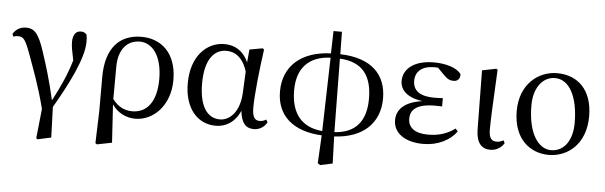

<svg xmlns="http://www.w3.org/2000/svg" viewBox="-54 -880 4062 1290"><g transform="rotate(5 1977.5 -235.5)"><path d="M221 203 230 210 321 190 314 -16C406 -173 501 -358 501 -470C501 -490 500 -503 497 -520C486 -531 477 -537 458 -537C424 -537 404 -511 404 -462C404 -433 409 -408 423 -339C394 -240 357 -161 304 -59C274 -193 240 -301 214 -379C173 -507 140 -531 89 -531C51 -531 20 -513 1 -481L8 -463C18 -467 28 -469 38 -469C76 -469 89 -454 124 -359C155 -272 202 -154 242 4Z M620 202 631 209 731 189 715 -68C751 -16 807 15 872 15C993 15 1105 -93 1105 -266C1105 -448 1000 -537 867 -537C720 -537 627 -442 627 -245V-13ZM714 -104 715 -325C716 -436 771 -504 859 -504C942 -504 1010 -421 1010 -265C1010 -112 947 -33 847 -33C790 -33 747 -60 714 -104Z M1415 15C1477 15 1542 -17 1578 -100C1588 -16 1618 15 1672 15C1712 15 1744 -8 1760 -39L1749 -56C1736 -48 1725 -43 1706 -43C1673 -43 1656 -65 1656 -129C1656 -211 1674 -383 1694 -524L1684 -531L1596 -515L1588 -428C1555 -502 1498 -537 1426 -537C1310 -537 1203 -440 1203 -253C1203 -84 1292 15 1415 15ZM1584 -365 1577 -217C1569 -84 1499 -30 1439 -30C1353 -30 1299 -107 1299 -261C1299 -430 1366 -493 1443 -493C1500 -493 1555 -460 1584 -365Z M2131 -12C1993 -24 1919 -110 1919 -270C1919 -417 1997 -502 2144 -508ZM2120 206 2137 217 2220 199 2214 17C2405 8 2519 -97 2519 -265C2519 -427 2418 -531 2207 -537L2205 -688H2148L2144 -537C1946 -530 1825 -425 1825 -253C1825 -86 1940 8 2130 17ZM2207 -507C2364 -499 2425 -406 2425 -255C2425 -108 2358 -20 2213 -12Z M2814 15C2914 15 2994 -28 3038 -88L3023 -107C2971 -69 2913 -50 2842 -50C2750 -50 2706 -87 2706 -147C2706 -203 2744 -248 2870 -248C2881 -248 2892 -248 2919 -247V-303C2895 -301 2879 -301 2862 -301C2756 -301 2717 -342 2717 -403C2717 -465 2762 -505 2844 -505L2869 -504L2913 -459C2942 -430 2957 -425 2982 -425C3008 -425 3026 -444 3023 -474C2992 -517 2916 -537 2839 -537C2700 -537 2633 -471 2633 -395C2633 -334 2679 -285 2785 -271C2660 -254 2612 -196 2612 -128C2612 -39 2694 15 2814 15Z M3267 15C3312 15 3346 -13 3359 -38L3350 -56C3337 -49 3324 -43 3304 -43C3273 -43 3252 -59 3252 -120C3252 -196 3257 -284 3269 -525L3260 -531L3165 -512L3170 -114C3171 -23 3208 15 3267 15Z M3661 15C3786 15 3909 -77 3909 -267C3909 -444 3810 -537 3670 -537C3544 -537 3421 -442 3421 -261C3421 -72 3534 15 3661 15ZM3673 -18C3592 -18 3516 -110 3516 -308C3516 -424 3575 -503 3659 -503C3754 -503 3816 -393 3816 -213C3816 -102 3765 -18 3673 -18Z"/></g></svg>

Font: Noto Serif JP Medium
Style: Regular
Weight: 500
Designer: Ryoko NISHIZUKA 西塚涼子 (kana & ideographs); Frank Grießhammer (Latin, Greek & Cyrillic); Wenlong ZHANG 张文龙 (bopomofo); San
Foundry: Adobe
Version: Version 2.001;hotconv 1.1.0;makeotfexe 2.6.0